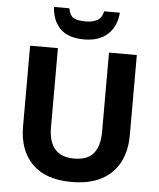

<svg xmlns="http://www.w3.org/2000/svg" viewBox="-62 -989 870 1052"><g transform="rotate(5 373.5 -463.5)"><path d="M371 10Q228 10 154 -64.5Q80 -139 80 -270V-714H233V-278Q233 -198 268.5 -158.5Q304 -119 374 -119Q448 -119 481 -160Q514 -201 514 -279V-714H667V-272Q667 -188 634.5 -124.5Q602 -61 536 -25.5Q470 10 371 10ZM554 -937Q549 -863 502 -818.5Q455 -774 371 -774Q284 -774 240 -818Q196 -862 192 -937H276Q285 -895 307 -884Q329 -873 372 -873Q407 -873 433 -885.5Q459 -898 468 -937Z"/></g></svg>

Font: Noto Sans Symbols
Style: Bold
Weight: 700
Version: Version 2.002